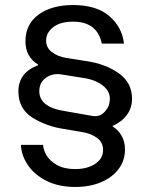

<svg xmlns="http://www.w3.org/2000/svg" viewBox="-20 -734 594 762"><path d="M53 -371Q53 -446 131 -475V-478Q81 -508 81 -570Q81 -638 133 -676Q185 -714 270 -714Q363 -714 414 -670Q465 -626 472 -561H384Q366 -648 270 -648Q219 -648 191 -626Q163 -604 163 -573Q163 -545 185.5 -527.5Q208 -510 243 -504L320 -492Q398 -481 451 -443.5Q504 -406 504 -342Q504 -306 484 -278.5Q464 -251 427 -234V-232Q449 -219 462.5 -195.5Q476 -172 476 -141Q476 -97 451 -63.5Q426 -30 381.5 -11Q337 8 279 8Q212 8 164 -16.5Q116 -41 90.5 -79Q65 -117 63 -159H151Q152 -139 165 -117Q178 -95 206.5 -79Q235 -63 278 -63Q326 -63 357.5 -83.5Q389 -104 389 -139Q389 -170 364 -187.5Q339 -205 305 -210L235 -222Q165 -232 109 -267Q53 -302 53 -371ZM136 -372Q136 -340 161.5 -320.5Q187 -301 232 -294L352 -273Q355 -273 358 -273Q381 -273 398.5 -293.5Q416 -314 416 -342Q416 -374 385.5 -396.5Q355 -419 308 -425L221 -439Q215 -440 209 -440Q180 -440 158 -422Q136 -404 136 -372Z"/></svg>

Font: Lopes Sans
Style: Regular
Weight: 400
Designer: Gabriel Lam, Diego Maldonado
Foundry: TypeRant, Foresti Design
Version: Version 4.000